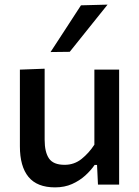

<svg xmlns="http://www.w3.org/2000/svg" viewBox="-20 -798 603 830"><path d="M218 12Q140.5 12 103.2 -33.2Q66 -78.5 66 -165.5V-497L173 -501V-194Q173 -140.5 191.8 -113Q210.5 -85.5 259.5 -85.5Q301 -85.5 332.8 -111Q364.5 -136.5 388 -172.5V-497H495V0H403.5L399.5 -85H389Q373 -61.5 348.5 -39.2Q324 -17 291.5 -2.5Q259 12 218 12ZM198.5 -573Q231.5 -623.5 264.5 -674.2Q297.5 -725 330 -775L445 -778Q403 -725.5 362.2 -674.8Q321.5 -624 281.5 -574Z"/></svg>

Font: Commissioner Medium
Style: Regular
Weight: 500
Designer: Kostas Bartsokas
Foundry: Kostas Bartsokas
Version: Version 1.000; ttfautohint (v1.8.3)